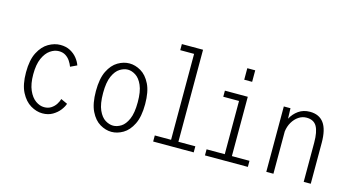

<svg xmlns="http://www.w3.org/2000/svg" viewBox="-81 -1079 2612 1418"><g transform="rotate(15 1225.0 -369.5)"><path d="M298 11Q252.5 11 207.8 -15.5Q163 -42 133.2 -99.5Q103.5 -157 103.5 -251Q103.5 -346 133.2 -403.2Q163 -460.5 207.8 -486.2Q252.5 -512 298 -512Q341 -512 373 -495Q405 -478 426 -451.8Q447 -425.5 456.5 -398L407 -374.5Q399.5 -395.5 385.5 -416.5Q371.5 -437.5 350.2 -451Q329 -464.5 298.5 -464.5Q265.5 -464.5 233.2 -442.2Q201 -420 180 -373Q159 -326 159 -251Q159 -177 180 -129.5Q201 -82 233.2 -59.2Q265.5 -36.5 298.5 -36.5Q330 -36.5 352.2 -51.2Q374.5 -66 388 -87.2Q401.5 -108.5 406.5 -127.5L456.5 -104.5Q449.5 -81.5 428.8 -54.5Q408 -27.5 375 -8.2Q342 11 298 11Z M826 11Q781.5 11 738 -14.5Q694.5 -40 666.2 -97.5Q638 -155 638 -251Q638 -346.5 666.2 -403.8Q694.5 -461 738 -486.5Q781.5 -512 826 -512Q870.5 -512 914 -486.5Q957.5 -461 986 -403.8Q1014.5 -346.5 1014.5 -251Q1014.5 -155 986 -97.5Q957.5 -40 914 -14.5Q870.5 11 826 11ZM826 -36.5Q855.5 -36.5 886 -55.2Q916.5 -74 937.2 -120.8Q958 -167.5 958 -251Q958 -333 937.2 -379.5Q916.5 -426 886 -445.2Q855.5 -464.5 826 -464.5Q796.5 -464.5 765.8 -445.5Q735 -426.5 714 -379.8Q693 -333 693 -251Q693 -167.5 714 -120.8Q735 -74 765.8 -55.2Q796.5 -36.5 826 -36.5Z M1143 0V-46.5H1267.5V-703.5H1161.5V-750H1323.5V-46.5H1453V0Z M1674.5 -703H1735V-615H1674.5ZM1539 0V-46.5H1678V-453.5H1557.5V-500H1732.5V-46.5H1867V0Z M2008 0V-500H2059L2061.5 -420.5Q2082.5 -460.5 2119 -486.2Q2155.5 -512 2206 -512Q2276.5 -512 2312.2 -463.5Q2348 -415 2348 -312V0H2294V-299Q2294 -383.5 2270.8 -423.5Q2247.5 -463.5 2192.5 -463.5Q2160 -463.5 2132.5 -445Q2105 -426.5 2086.2 -394.8Q2067.5 -363 2062.5 -323.5V0Z"/></g></svg>

Font: Trispace SemiCondensed ExtraLight
Style: Regular
Weight: 200
Width: 4
Designer: Tyler Finck
Foundry: Etcetera Type Company
Version: Version 1.210; ttfautohint (v1.8.3)